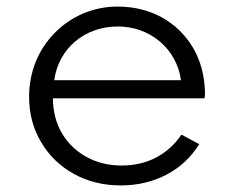

<svg xmlns="http://www.w3.org/2000/svg" viewBox="-20 -548 708 584"><path d="M347.5 16C398.5 16 445 5 487 -17C528.5 -39 561.5 -70 586 -109.5L532 -138.5C490.5 -78 428 -44.5 350.5 -44.5C310 -44.5 274 -53.5 242.5 -71C179.5 -106 141 -169 141 -249H602C603.5 -256.5 603.5 -260 603.5 -268C602 -319 590 -364 567 -403C520.5 -481 439 -528 337.5 -528C263.5 -528 196.5 -498.5 147 -448.5C97.5 -398.5 68.5 -330.5 68.5 -254C68.5 -203 80.5 -157 104.5 -116.5C128.5 -75.5 161.5 -43 204 -19.5C246 4 294 16 347.5 16ZM145 -304C158 -400.5 237.5 -467.5 338.5 -467.5C436.5 -467.5 517.5 -399.5 530.5 -304Z"/></svg>

Font: Spartan
Style: Regular
Weight: 400
Designer: Matt Bailey, Mirko Velimirovic
Foundry: Matt Bailey
Version: Version 1.003